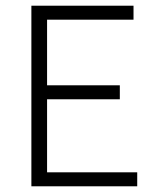

<svg xmlns="http://www.w3.org/2000/svg" viewBox="-20 -653 566 673"><path d="M90 -633H448V-584H145V-354H400V-305H145V-49H461V0H90Z"/></svg>

Font: Tajawal Light
Style: Regular
Weight: 300
Designer: Boutros Fonts
Foundry: Created by Boutros International 2017
Version: Version 1.700